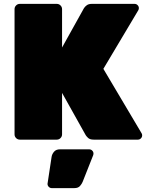

<svg xmlns="http://www.w3.org/2000/svg" viewBox="-20 -720 755 990"><path d="M82 0Q71 0 63 -8Q55 -16 55 -27V-673Q55 -684 63 -692Q71 -700 82 -700H273Q284 -700 292 -692Q300 -684 300 -673V-475L413 -678Q418 -686 427.5 -693Q437 -700 453 -700H674Q683 -700 689.5 -693.5Q696 -687 696 -678Q696 -672 693 -667L513 -365L710 -33Q713 -29 713 -22Q713 -13 706.5 -6.5Q700 0 691 0H463Q443 0 433.5 -9.5Q424 -19 422 -23L300 -241V-27Q300 -16 292 -8Q284 0 273 0ZM247 250Q238 250 231.5 243.5Q225 237 225 228L246 89Q248 75 258.5 62.5Q269 50 289 50H440Q449 50 455.5 56.5Q462 63 462 72Q462 76 461 79L406 218Q402 228 392.5 239Q383 250 363 250Z"/></svg>

Font: Rubik Black
Style: Regular
Weight: 900
Designer: Hubert and Fischer
Foundry: Hubert and Fischer
Version: Version 2.300;gftools[0.9.30]